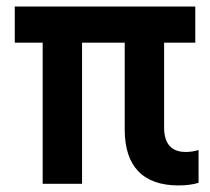

<svg xmlns="http://www.w3.org/2000/svg" viewBox="-20 -560 640 585"><path d="M110 0H230V-430H360V-165C360 -53 416 5 524 5C548 5 569 2 585 -3V-103C573 -99 559 -97 546 -97C502 -97 480 -122 480 -172V-430H575V-540H25V-430H110Z"/></svg>

Font: CommitMono
Style: 700Regular
Weight: 700
Monospace: yes
Designer: Eigil Nikolajsen
Foundry: Eigil Nikolajsen
Version: Version 1.143